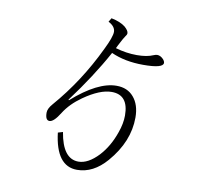

<svg xmlns="http://www.w3.org/2000/svg" viewBox="-92 -925 1183 1082"><g transform="rotate(10 500.0 -384.5)"><path d="M513.7 -660.2Q575.7 -642.1 635.7 -642.1Q693.4 -642.1 730 -658.2Q741.7 -663.1 750 -663.1Q768.1 -663.1 784.7 -646Q794.9 -634.8 794.9 -625Q794.9 -594.2 680.7 -594.2Q576.2 -594.2 497.1 -629.9Q418 -484.9 300.8 -328.1L303.7 -325.2Q447.3 -452.1 554.7 -452.1Q617.2 -452.1 652.8 -410.2Q689.9 -367.2 689.9 -293.9Q689.9 -156.2 584 -33.7Q508.8 53.2 416 53.2Q296.4 53.2 273.9 -134.8L301.8 -143.1Q326.2 6.3 416 6.3Q471.2 6.3 529.8 -55.7Q582 -112.3 610.8 -195.8Q629.9 -248.5 629.9 -294.9Q629.9 -413.1 533.7 -413.1Q466.3 -413.1 374 -348.1Q310.1 -303.2 274.9 -247.1Q240.2 -190.9 215.8 -190.9Q191.9 -190.9 191.9 -234.9Q191.9 -257.8 216.8 -286.1Q355 -445.3 449.7 -644Q486.8 -719.2 486.8 -748Q486.8 -779.3 446.8 -799.8L460 -821.8Q511.7 -811.5 540 -789.1Q563 -769 563 -753.9Q563 -745.6 554.2 -734.9Q547.4 -726.6 522.9 -679.2Z"/></g></svg>

Font: I.Ming
Style: Regular
Weight: 400
Designer: Ichiten Fonts Project
Version: Version 6.11; Dec 27, 2019